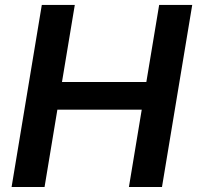

<svg xmlns="http://www.w3.org/2000/svg" viewBox="-20 -747 788 767"><path d="M26.3 0 147 -727.3H278.8L227.6 -419.4H564.6L615.8 -727.3H747.9L627.1 0H495L546.2 -308.9H209.2L158 0Z"/></svg>

Font: Inter P Semi Bold
Style: Italic
Weight: 600
Italic angle: 9.39999°
Designer: Rasmus Andersson
Foundry: rsms
Version: Version 3.018;git-588b23468